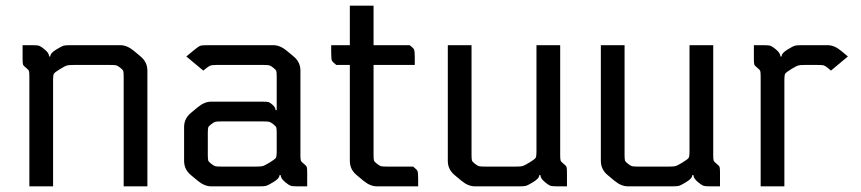

<svg xmlns="http://www.w3.org/2000/svg" viewBox="-20 -660 3048 680"><path d="M60 -500H95Q113 -500 119.5 -497.5Q126 -495 138 -485Q154 -472 154 -460H158Q158 -472 180 -485Q198 -496 204.5 -498Q211 -500 229 -500H406Q430 -500 454 -480L478 -460Q502 -440 502 -410V0H418V-389Q418 -404 416.5 -408.5Q415 -413 406 -420Q397 -427 392 -428.5Q387 -430 369 -430H241Q223 -430 216.5 -428Q210 -426 192 -415Q174 -404 171 -399Q168 -394 168 -379V0H84V-389Q84 -404 82.5 -408.5Q81 -413 72 -420Q63 -427 61.5 -431.5Q60 -436 60 -451Z M974 -40H970Q970 -28 948 -15Q930 -4 923.5 -2Q917 0 899 0H728Q704 0 680 -20L656 -40Q632 -60 632 -90V-210Q632 -240 656 -260L680 -280Q704 -300 728 -300H907Q926 -300 931 -298.5Q936 -297 944 -290Q956 -280 956 -270H960V-389Q960 -404 958.5 -408.5Q957 -413 948 -420Q939 -427 934 -428.5Q929 -430 911 -430H749Q731 -430 724.5 -427.5Q718 -425 700 -410L640 -460L664 -480Q682 -495 688.5 -497.5Q695 -500 713 -500H948Q972 -500 996 -480L1020 -460Q1044 -440 1044 -410V-111Q1044 -96 1045.5 -91.5Q1047 -87 1056 -80Q1065 -73 1066.5 -68.5Q1068 -64 1068 -49V0H1033Q1015 0 1008.5 -2.5Q1002 -5 990 -15Q974 -28 974 -40ZM716 -189V-111Q716 -96 717.5 -91.5Q719 -87 728 -80Q737 -73 742 -71.5Q747 -70 765 -70H887Q905 -70 911.5 -72Q918 -74 936 -85Q954 -96 957 -101Q960 -106 960 -121V-189Q960 -204 958.5 -208.5Q957 -213 948 -220Q939 -227 934 -228.5Q929 -230 911 -230H765Q747 -230 742 -228.5Q737 -227 728 -220Q719 -213 717.5 -208.5Q716 -204 716 -189Z M1303 -640V-500H1431Q1444 -490 1446.5 -484.5Q1449 -479 1449 -456V-430H1303V-111Q1303 -96 1304.5 -91.5Q1306 -87 1315 -80Q1324 -73 1329 -71.5Q1334 -70 1352 -70H1443Q1456 -60 1458.5 -54.5Q1461 -49 1461 -26V0H1315Q1291 0 1267 -20L1243 -40Q1219 -60 1219 -90V-430H1171Q1158 -440 1155.5 -445.5Q1153 -451 1153 -474V-500H1219V-640Z M1819 0H1662Q1638 0 1614 -20L1590 -40Q1566 -60 1566 -90V-500H1650V-111Q1650 -96 1651.5 -91.5Q1653 -87 1662 -80Q1671 -73 1676 -71.5Q1681 -70 1699 -70H1807Q1825 -70 1831.5 -72Q1838 -74 1856 -85Q1874 -96 1877 -101Q1880 -106 1880 -121V-500H1964V-111Q1964 -96 1965.5 -91.5Q1967 -87 1976 -80Q1985 -73 1986.5 -68.5Q1988 -64 1988 -49V0H1953Q1935 0 1928.5 -2.5Q1922 -5 1910 -15Q1894 -28 1894 -40H1890Q1890 -28 1868 -15Q1850 -4 1843.5 -2Q1837 0 1819 0Z M2361 0H2204Q2180 0 2156 -20L2132 -40Q2108 -60 2108 -90V-500H2192V-111Q2192 -96 2193.5 -91.5Q2195 -87 2204 -80Q2213 -73 2218 -71.5Q2223 -70 2241 -70H2349Q2367 -70 2373.5 -72Q2380 -74 2398 -85Q2416 -96 2419 -101Q2422 -106 2422 -121V-500H2506V-111Q2506 -96 2507.5 -91.5Q2509 -87 2518 -80Q2527 -73 2528.5 -68.5Q2530 -64 2530 -49V0H2495Q2477 0 2470.5 -2.5Q2464 -5 2452 -15Q2436 -28 2436 -40H2432Q2432 -28 2410 -15Q2392 -4 2385.5 -2Q2379 0 2361 0Z M2650 -500H2685Q2703 -500 2709.5 -497.5Q2716 -495 2728 -485Q2744 -472 2744 -460H2748Q2748 -472 2770 -485Q2788 -496 2794.5 -498Q2801 -500 2819 -500H2911Q2935 -500 2959 -480L2983 -460L2923 -410L2911 -420Q2902 -427 2897 -428.5Q2892 -430 2874 -430H2831Q2813 -430 2806.5 -428Q2800 -426 2782 -415Q2764 -404 2761 -399Q2758 -394 2758 -379V0H2674V-389Q2674 -404 2672.5 -408.5Q2671 -413 2662 -420Q2653 -427 2651.5 -431.5Q2650 -436 2650 -451Z"/></svg>

Font: Electrolize
Style: Regular
Weight: 400
Designer: Valery Zaveryaev
Foundry: Cyreal (www.cyreal.org)
Version: Version 1.002